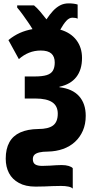

<svg xmlns="http://www.w3.org/2000/svg" viewBox="-20 -891 566 1140"><path d="M388 -871Q405 -871 418.5 -869Q432 -867 441 -864V-780Q436 -783 428 -784.5Q420 -786 410 -786Q391 -786 374 -767.5Q357 -749 338 -715Q400 -697 433.5 -653Q467 -609 467 -547Q467 -477 433 -433.5Q399 -390 333 -376V-373Q410 -364 449.5 -320Q489 -276 489 -203Q489 -154 472 -115Q455 -76 425 -48.5Q395 -21 354 -6.5Q313 8 265 9Q233 9 213 14Q193 19 184 28.5Q175 38 175 54Q175 76 189 85Q203 94 230 94Q254 94 275.5 92.5Q297 91 314.5 90Q332 89 346 89Q371 89 388.5 94.5Q406 100 412 108V229Q405 221 386.5 217Q368 213 342 213Q314 213 291.5 214Q269 215 245.5 216Q222 217 191 217Q132 217 92.5 195.5Q53 174 33.5 137Q14 100 14 51Q14 -7 35.5 -46Q57 -85 100 -104.5Q143 -124 207 -125Q267 -125 295 -146Q323 -167 323 -216Q323 -262 290 -284Q257 -306 191 -306H127V-437H185Q231 -437 257 -445Q283 -453 294 -471.5Q305 -490 305 -520Q305 -555 285 -573Q265 -591 222 -591Q185 -591 152.5 -578Q120 -565 92 -540L30 -653Q63 -680 98 -695.5Q133 -711 173 -718Q162 -737 146 -760Q130 -783 113.5 -806Q97 -829 82 -846V-859H182Q199 -845 217.5 -823.5Q236 -802 256 -776Q275 -805 294.5 -826Q314 -847 336.5 -859Q359 -871 388 -871Z"/></svg>

Font: Noto Sans Display Condensed ExtraBold
Style: Regular
Weight: 800
Width: 3
Designer: Monotype Design Team
Foundry: Monotype Imaging Inc.
Version: Version 2.003